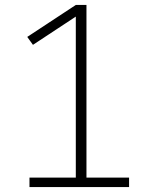

<svg xmlns="http://www.w3.org/2000/svg" viewBox="-20 -755 640 775"><path d="M99 0V-38H286V-688L113 -574L90 -606L286 -735H329V-38H501V0Z"/></svg>

Font: Iosevka Etoile Extralight
Style: Regular
Weight: 200
Designer: Belleve Invis
Foundry: Belleve Invis
Version: Version 22.1.2; ttfautohint (v1.8.4)